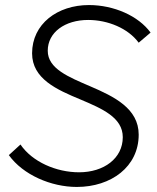

<svg xmlns="http://www.w3.org/2000/svg" viewBox="-20 -730 623 760"><path d="M284 10C420 10 529 -70 529 -197C529 -301 431 -348 338 -388C252 -425 169 -458 169 -529C169 -602 237 -651 329 -651C407 -651 487 -618 529 -561L576 -601C528 -667 431 -710 332 -710C207 -710 107 -635 107 -519C107 -418 205 -375 299 -336C384 -300 466 -265 466 -187C466 -103 391 -48 293 -48C203 -48 108 -89 61 -158L15 -116C71 -38 182 10 284 10Z"/></svg>

Font: Fixel Display Light
Style: Italic
Weight: 300
Italic angle: -10°
Designer: AlfaBravo + MacPaw
Foundry: Kyrylo Tkachov, Marchela Mozhyna, Serhii Makarenko, Maria Weinstein, Zakhar Kryvoshyya
Version: Version 1.210;Glyphs 3.2 (3217)